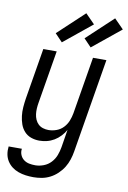

<svg xmlns="http://www.w3.org/2000/svg" viewBox="-112 -830 746 1115"><g transform="rotate(10 261.0 -272.5)"><path d="M166 223Q143 223 120.5 220Q98 217 77 209.5Q56 202 39 189Q22 176 10.5 158Q-1 140 -5 118Q-9 96 -6 72H72Q69 91 76 108Q83 125 97 135.5Q111 146 128.5 149.5Q146 153 165 153Q189 153 214 143.5Q239 134 257 114.5Q275 95 284 71Q293 47 297 23L314 -82Q303 -62 286.5 -44.5Q270 -27 250 -15Q230 -3 207.5 2.5Q185 8 163 8Q137 8 113.5 -0.5Q90 -9 74 -27Q58 -45 50 -68Q42 -91 39 -116Q36 -141 38 -167Q40 -193 44 -219L94 -520H173L121 -208Q118 -191 117 -174Q116 -157 118 -140.5Q120 -124 126.5 -109Q133 -94 144.5 -83Q156 -72 172 -67Q188 -62 205 -62Q228 -62 251.5 -70.5Q275 -79 292 -97Q309 -115 318 -137.5Q327 -160 331 -183L387 -520H466L374 34Q370 59 362 83.5Q354 108 340.5 130Q327 152 307 171Q287 190 263.5 202Q240 214 215 218.5Q190 223 166 223ZM363 -577 319 -623 474 -768 529 -712ZM193 -577 149 -623 304 -768 359 -712Z"/></g></svg>

Font: Iosevka Curly
Style: Italic
Weight: 400
Italic angle: -9°
Monospace: yes
Designer: Belleve Invis
Foundry: Belleve Invis
Version: Version 22.1.2; ttfautohint (v1.8.4)